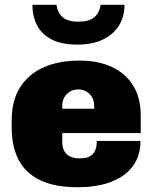

<svg xmlns="http://www.w3.org/2000/svg" viewBox="-20 -775 640 805"><path d="M305 10Q210 10 148.5 -19.5Q87 -49 58 -105Q29 -161 29 -240V-271Q29 -353 64 -408.5Q99 -464 162.5 -492.5Q226 -521 313 -521Q392 -521 449.5 -494Q507 -467 538.5 -416Q570 -365 570 -291V-217H241V-182Q241 -145 260.5 -128Q280 -111 313 -111Q352 -111 369 -129Q386 -147 386 -184H569Q569 -122 537 -78.5Q505 -35 446 -12.5Q387 10 305 10ZM241 -319H375V-330Q375 -352 366 -367.5Q357 -383 342 -391.5Q327 -400 308 -400Q289 -400 274 -391.5Q259 -383 250 -367.5Q241 -352 241 -330ZM305 -588Q239 -588 197.5 -609Q156 -630 136 -667.5Q116 -705 116 -755H217Q221 -721 243 -702.5Q265 -684 309 -684Q353 -684 375 -702.5Q397 -721 402 -755H502Q502 -705 478.5 -667.5Q455 -630 411 -609Q367 -588 305 -588Z"/></svg>

Font: Chivo Mono Medium Black
Style: Regular
Weight: 900
Monospace: yes
Version: Version 1.008